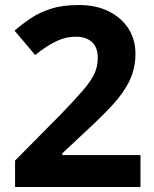

<svg xmlns="http://www.w3.org/2000/svg" viewBox="-20 -744 612 764"><path d="M539 0H40V-105L219 -286Q273 -342 306 -379.5Q339 -417 354 -447.5Q369 -478 369 -513Q369 -556 345.5 -577Q322 -598 282 -598Q241 -598 202 -579Q163 -560 120 -525L38 -622Q69 -649 103.5 -672Q138 -695 183.5 -709.5Q229 -724 293 -724Q363 -724 413.5 -698.5Q464 -673 491.5 -629.5Q519 -586 519 -531Q519 -472 495.5 -423Q472 -374 427.5 -326Q383 -278 320 -220L228 -134V-127H539Z"/></svg>

Font: Noto Sans Bassa Vah
Style: Regular
Weight: 400
Designer: Monotype Design Team
Foundry: Monotype Imaging Inc.
Version: Version 2.002